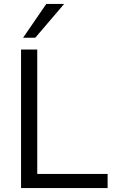

<svg xmlns="http://www.w3.org/2000/svg" viewBox="-20 -957 583 977"><path d="M87.1 0V-705H169.5V-71.9H527.6V0ZM97.5 -765 215.5 -936.9H306.3L159.5 -765Z"/></svg>

Font: Nunito Sans 12pt ExtraLight
Style: Regular
Weight: 200
Designer: Vernon Adams
Foundry: Vernon Adams
Version: Version 3.101;gftools[0.9.27]